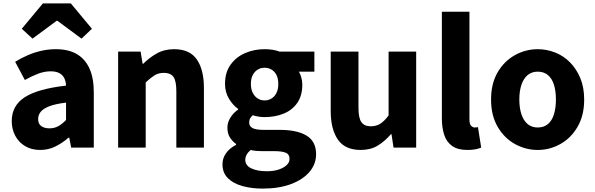

<svg xmlns="http://www.w3.org/2000/svg" viewBox="-20 -867 3494 1128"><path d="M216 14Q165 14 127.5 -8.5Q90 -31 69.5 -69.5Q49 -108 49 -156Q49 -246 125 -295.5Q201 -345 368 -364Q367 -389 357.5 -408Q348 -427 328.5 -437.5Q309 -448 278 -448Q241 -448 204 -434Q167 -420 126 -397L69 -504Q105 -526 143 -542.5Q181 -559 222.5 -568.5Q264 -578 308 -578Q381 -578 430 -550Q479 -522 505 -466Q531 -410 531 -325V0H398L387 -58H382Q347 -27 305.5 -6.5Q264 14 216 14ZM271 -113Q300 -113 323 -126Q346 -139 368 -162V-264Q307 -257 270.5 -243Q234 -229 219 -210Q204 -191 204 -168Q204 -139 222.5 -126Q241 -113 271 -113ZM108 -698 232 -847H396L520 -698L459 -640L317 -745H313L171 -640Z M674 0V-564H806L818 -492H821Q857 -528 901 -553Q945 -578 1003 -578Q1095 -578 1136.5 -517.5Q1178 -457 1178 -351V0H1016V-330Q1016 -393 998.5 -416Q981 -439 943 -439Q911 -439 888 -424.5Q865 -410 836 -383V0Z M1523 241Q1458 241 1404 226Q1350 211 1318.5 179.5Q1287 148 1287 98Q1287 63 1307.5 33.5Q1328 4 1367 -16V-21Q1346 -36 1331 -59Q1316 -82 1316 -118Q1316 -148 1334 -176.5Q1352 -205 1379 -223V-227Q1349 -248 1325.5 -286.5Q1302 -325 1302 -374Q1302 -442 1335 -487.5Q1368 -533 1421 -555.5Q1474 -578 1534 -578Q1559 -578 1581.5 -574.5Q1604 -571 1622 -564H1827V-446H1736Q1744 -433 1750 -412.5Q1756 -392 1756 -369Q1756 -305 1726.5 -262.5Q1697 -220 1646.5 -199.5Q1596 -179 1534 -179Q1519 -179 1501.5 -181.5Q1484 -184 1465 -190Q1455 -181 1449.5 -171.5Q1444 -162 1444 -146Q1444 -126 1463 -115Q1482 -104 1530 -104H1623Q1726 -104 1781.5 -70Q1837 -36 1837 39Q1837 97 1798.5 142.5Q1760 188 1689.5 214.5Q1619 241 1523 241ZM1534 -277Q1557 -277 1575.5 -288.5Q1594 -300 1604.5 -321.5Q1615 -343 1615 -374Q1615 -405 1604.5 -426Q1594 -447 1575.5 -458Q1557 -469 1534 -469Q1512 -469 1494 -458Q1476 -447 1465 -426.5Q1454 -406 1454 -374Q1454 -343 1465 -321.5Q1476 -300 1494 -288.5Q1512 -277 1534 -277ZM1548 139Q1588 139 1617.5 129Q1647 119 1664 103Q1681 87 1681 67Q1681 39 1658 30Q1635 21 1593 21H1532Q1504 21 1485.5 19.5Q1467 18 1453 14Q1437 27 1429 42Q1421 57 1421 72Q1421 105 1456 122Q1491 139 1548 139Z M2099 14Q2007 14 1965 -47Q1923 -108 1923 -214V-564H2086V-234Q2086 -173 2103.5 -149Q2121 -125 2158 -125Q2190 -125 2214 -140Q2238 -155 2263 -189V-564H2425V0H2292L2280 -79H2277Q2241 -37 2199 -11.5Q2157 14 2099 14Z M2726 14Q2670 14 2637 -9Q2604 -32 2590 -74Q2576 -116 2576 -171V-798H2738V-165Q2738 -138 2748 -128Q2758 -118 2768 -118Q2773 -118 2777 -118.5Q2781 -119 2788 -120L2807 0Q2794 6 2774 10Q2754 14 2726 14Z M3139 14Q3068 14 3005 -21Q2942 -56 2903.5 -122.5Q2865 -189 2865 -282Q2865 -376 2903.5 -442Q2942 -508 3005 -543Q3068 -578 3139 -578Q3192 -578 3241.5 -558.5Q3291 -539 3329 -500.5Q3367 -462 3389.5 -407.5Q3412 -353 3412 -282Q3412 -189 3373.5 -122.5Q3335 -56 3272.5 -21Q3210 14 3139 14ZM3139 -118Q3175 -118 3199 -138Q3223 -158 3234.5 -195.5Q3246 -233 3246 -282Q3246 -332 3234.5 -369Q3223 -406 3199 -426Q3175 -446 3139 -446Q3104 -446 3080 -426Q3056 -406 3043.5 -369Q3031 -332 3031 -282Q3031 -233 3043.5 -195.5Q3056 -158 3080 -138Q3104 -118 3139 -118Z"/></svg>

Font: Noto Sans JP ExtraBold
Style: Regular
Weight: 800
Designer: Ryoko NISHIZUKA  (kana, bopomofo & ideographs); Paul D. Hunt (Latin, Greek & Cyrillic); Sandoll Communications , Soo-you
Foundry: Adobe
Version: Version 2.004-H2;hotconv 1.0.118;makeotfexe 2.5.65603